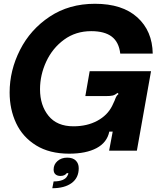

<svg xmlns="http://www.w3.org/2000/svg" viewBox="-20 -798 866 1017"><path d="M31 -308Q31 -425 86 -533.5Q141 -642 243.5 -710Q346 -778 483 -778Q628 -778 707.5 -706Q787 -634 789 -514H617Q610 -575 572 -604Q534 -633 463 -633Q381 -633 319.5 -588Q258 -543 225 -472Q192 -401 192 -325Q192 -240 237 -184.5Q282 -129 369 -129Q441 -129 495 -158Q549 -187 574 -237Q576 -241 587 -265Q592 -279 596 -286.5Q600 -294 608 -300L603 -306Q589 -295 577 -292Q565 -289 539 -289H432L455 -421H780L705 0H558L577 -101H559Q547 -43 491.5 -13.5Q436 16 346 16Q242 16 171 -28Q100 -72 65.5 -145.5Q31 -219 31 -308ZM264 163Q292 163 311 155.5Q330 148 337 133Q342 126 342 119H334Q323 134 300 134Q284 134 274 125.5Q264 117 264 100Q264 73 284.5 55Q305 37 336 37Q366 37 381.5 52.5Q397 68 397 93Q397 144 359.5 171.5Q322 199 257 199Z"/></svg>

Font: Open Sauce Sans ExBold Italic
Style: Regular
Weight: 800
Italic angle: -10°
Designer: Alfredo Marco Pradil
Foundry: Creative Sauce Fz LLC
Version: Version 1.477